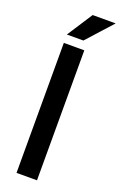

<svg xmlns="http://www.w3.org/2000/svg" viewBox="-178 -993 653 1041"><g transform="rotate(20 148.0 -472.5)"><path d="M186.5 -750V0H68.4V-750ZM68.4 -798.3 163.6 -945.3H296.4L163.6 -798.3Z"/></g></svg>

Font: Vazirmatn UI FD Medium
Style: Regular
Weight: 500
Designer: Saber Rastikerdar
Foundry: Saber Rastikerdar
Version: Version 33.003